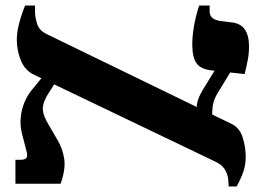

<svg xmlns="http://www.w3.org/2000/svg" viewBox="-20 -667 949 697"><path d="M810 10Q810 -2 808 -19Q806 -36 795.5 -53Q785 -70 758 -82L103 -396Q71 -411 56 -447Q41 -483 41 -522Q41 -548 48.5 -578.5Q56 -609 71 -647H107V-626Q107 -606 114.5 -581Q122 -556 150 -543L821 -217Q850 -203 861 -168Q872 -133 872 -98Q872 -69 863.5 -44Q855 -19 839 10ZM36 0V-87H56Q70 -87 75.5 -93.5Q81 -100 77 -115L60 -181Q49 -224 60 -268.5Q71 -313 101 -347L149 -406L184 -372L157 -330Q136 -298 135.5 -273Q135 -248 159 -210L188 -160Q207 -129 213 -91Q219 -53 200 0ZM750 -244 694 -276Q694 -289 698 -302Q702 -315 709 -328Q716 -341 724 -353.5Q732 -366 739 -378L780 -445L829 -426L781 -347Q768 -328 761 -312Q754 -296 752 -280Q750 -264 750 -244ZM868 -398 744 -412Q707 -417 692.5 -438.5Q678 -460 678 -506Q678 -535 684 -571Q690 -607 703 -647H741V-626Q741 -611 750.5 -602.5Q760 -594 779 -591L818 -586Q853 -583 868.5 -560.5Q884 -538 884 -498Q884 -473 879.5 -449.5Q875 -426 868 -398Z"/></svg>

Font: Noto Serif Hebrew ExtraBold
Style: Regular
Weight: 800
Version: Version 2.003